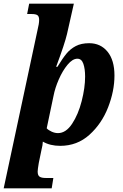

<svg xmlns="http://www.w3.org/2000/svg" viewBox="-55 -780 668 1040"><path d="M148 -616Q157 -652 157 -672Q157 -691 148 -697.5Q139 -704 117 -704H92L103 -760H345L308 -596Q296 -544 249 -418H256Q284 -464 305 -489.5Q326 -515 355.5 -530.5Q385 -546 428 -546Q490 -546 527.5 -500Q565 -454 565 -371Q565 -287 530.5 -198.5Q496 -110 429.5 -50Q363 10 271 10Q216 10 177 -13Q177 3 169 35L155 103Q149 139 149 149Q149 170 159.5 177Q170 184 192 184H234L225 240H-35ZM406 -365Q406 -407 396.5 -434.5Q387 -462 364 -462Q338 -462 311 -429.5Q284 -397 263.5 -350Q243 -303 235 -261L198 -85Q207 -75 224.5 -67Q242 -59 259 -59Q302 -59 335.5 -109.5Q369 -160 387.5 -232.5Q406 -305 406 -365Z"/></svg>

Font: Noto Serif NarrowExtraBold
Style: Italic
Weight: 800
Width: 4
Italic angle: -12°
Designer: Monotype Design Team
Foundry: Monotype Imaging Inc.
Version: Version 1.001